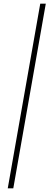

<svg xmlns="http://www.w3.org/2000/svg" viewBox="-20 -770 290 1040"><path d="M22 250 198 -750H228L52 250Z"/></svg>

Font: Spectral SC ExtraLight
Style: Italic
Weight: 275
Italic angle: -10°
Designer: Jean-Baptiste Levee
Foundry: Production Type
Version: Version 2.001